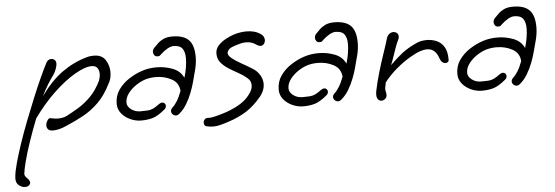

<svg xmlns="http://www.w3.org/2000/svg" viewBox="-85 -562 2760 955"><g transform="rotate(-5 1294.5 -84.0)"><path d="M5 257Q-11 257 -26.5 244Q-42 231 -39 203Q-37 177 -25 133.5Q-13 90 5 37Q23 -16 45 -72.5Q67 -129 89 -182.5Q111 -236 131 -279.5Q151 -323 165 -350Q174 -366 190 -366Q200 -366 207 -359.5Q214 -353 214 -340Q214 -332 208 -314.5Q202 -297 193 -285Q179 -267 163 -240.5Q147 -214 133 -185Q185 -258 242 -299Q299 -340 366 -359Q376 -362 385 -363Q394 -364 402 -364Q443 -364 460.5 -336Q478 -308 478 -276Q478 -241 463 -218Q436 -163 400 -127.5Q364 -92 322.5 -69.5Q281 -47 236 -28Q214 -18 197.5 -14.5Q181 -11 169 -11Q151 -11 144 -19Q137 -27 137 -37Q137 -51 145 -63Q153 -75 160 -73Q167 -72 177 -70Q187 -68 198 -68Q224 -68 242 -77Q271 -92 302.5 -111Q334 -130 364.5 -160.5Q395 -191 418 -239Q424 -256 424 -272Q424 -289 415.5 -301Q407 -313 387 -313Q354 -313 303 -283.5Q252 -254 196 -201Q140 -148 90 -78Q68 -22 49.5 32Q31 86 20 128.5Q9 171 7 191Q6 202 19 214Q32 226 32 238Q32 246 22 253Q17 257 5 257Z M610 -22Q582 -22 555.5 -34Q529 -46 512 -67Q495 -88 495 -115Q495 -155 516 -185Q537 -215 569.5 -236Q602 -257 636 -268Q669 -279 708 -279Q749 -279 787.5 -264.5Q826 -250 842 -215Q850 -241 854 -266.5Q858 -292 858 -311Q858 -343 845.5 -360Q833 -377 801 -377Q788 -377 771 -367.5Q754 -358 738 -343Q732 -337 729.5 -335Q727 -333 718 -333Q708 -333 702.5 -340Q697 -347 697 -356Q697 -368 706 -377Q715 -386 726 -397Q737 -408 754.5 -416.5Q772 -425 799 -425Q855 -425 881 -399Q907 -373 907 -314Q907 -285 899.5 -254Q892 -223 882 -188Q876 -166 865.5 -138.5Q855 -111 839 -84Q823 -57 800 -38Q793 -32 785 -32Q775 -32 768 -39Q761 -46 761 -55Q761 -64 770 -73Q781 -82 793.5 -102Q806 -122 817 -152Q814 -193 778.5 -212Q743 -231 700 -231Q675 -231 652 -225Q627 -218 602 -201.5Q577 -185 560.5 -163Q544 -141 544 -117Q544 -98 563.5 -83Q583 -68 610 -68Q633 -68 646.5 -69Q660 -70 672.5 -75.5Q685 -81 705 -96Q714 -102 720 -102Q728 -102 733 -97Q738 -92 738 -84Q738 -73 727 -65Q693 -37 667.5 -29.5Q642 -22 610 -22Z M964 39Q957 39 948.5 38Q940 37 931 35Q918 32 918 16Q918 7 925 -0.5Q932 -8 945 -6Q956 -5 980.5 -11Q1005 -17 1035 -27Q1079 -43 1107 -61Q1135 -79 1153 -103Q1172 -127 1172 -149Q1172 -159 1168 -168.5Q1164 -178 1153 -187Q1136 -202 1112 -215Q1088 -228 1065 -242.5Q1042 -257 1026.5 -275.5Q1011 -294 1011 -321Q1011 -345 1028 -362.5Q1045 -380 1067.5 -391.5Q1090 -403 1106 -408Q1122 -413 1138 -415.5Q1154 -418 1170 -418Q1189 -418 1206.5 -413.5Q1224 -409 1240 -398Q1249 -392 1253 -384Q1257 -376 1257 -368Q1257 -357 1250.5 -348.5Q1244 -340 1233 -340Q1225 -340 1212 -348H1213Q1191 -364 1162 -364Q1146 -364 1133 -360Q1112 -355 1092 -347Q1072 -339 1067 -322Q1064 -309 1082.5 -293.5Q1101 -278 1129 -262.5Q1157 -247 1181 -232Q1204 -219 1218 -197Q1232 -175 1232 -150Q1232 -119 1209 -90Q1172 -45 1132.5 -20Q1093 5 1044 21Q1017 30 999 34.5Q981 39 964 39Z M1419 -22Q1391 -22 1364.5 -34Q1338 -46 1321 -67Q1304 -88 1304 -115Q1304 -155 1325 -185Q1346 -215 1378.5 -236Q1411 -257 1445 -268Q1478 -279 1517 -279Q1558 -279 1596.5 -264.5Q1635 -250 1651 -215Q1659 -241 1663 -266.5Q1667 -292 1667 -311Q1667 -343 1654.5 -360Q1642 -377 1610 -377Q1597 -377 1580 -367.5Q1563 -358 1547 -343Q1541 -337 1538.5 -335Q1536 -333 1527 -333Q1517 -333 1511.5 -340Q1506 -347 1506 -356Q1506 -368 1515 -377Q1524 -386 1535 -397Q1546 -408 1563.5 -416.5Q1581 -425 1608 -425Q1664 -425 1690 -399Q1716 -373 1716 -314Q1716 -285 1708.5 -254Q1701 -223 1691 -188Q1685 -166 1674.5 -138.5Q1664 -111 1648 -84Q1632 -57 1609 -38Q1602 -32 1594 -32Q1584 -32 1577 -39Q1570 -46 1570 -55Q1570 -64 1579 -73Q1590 -82 1602.5 -102Q1615 -122 1626 -152Q1623 -193 1587.5 -212Q1552 -231 1509 -231Q1484 -231 1461 -225Q1436 -218 1411 -201.5Q1386 -185 1369.5 -163Q1353 -141 1353 -117Q1353 -98 1372.5 -83Q1392 -68 1419 -68Q1442 -68 1455.5 -69Q1469 -70 1481.5 -75.5Q1494 -81 1514 -96Q1523 -102 1529 -102Q1537 -102 1542 -97Q1547 -92 1547 -84Q1547 -73 1536 -65Q1502 -37 1476.5 -29.5Q1451 -22 1419 -22Z M1809 -16Q1800 -16 1792.5 -23.5Q1785 -31 1785 -49Q1785 -53 1785.5 -57.5Q1786 -62 1787 -67Q1796 -111 1810.5 -160Q1825 -209 1840 -252.5Q1855 -296 1862 -321Q1867 -337 1876.5 -344Q1886 -351 1896 -351Q1907 -351 1914.5 -344.5Q1922 -338 1922 -327Q1922 -318 1916 -307Q1910 -296 1901.5 -272Q1893 -248 1885 -224Q1877 -200 1871 -188Q1906 -222 1934 -244Q1962 -266 2008 -287Q2028 -297 2060 -297Q2083 -297 2106 -288Q2129 -279 2144 -256Q2159 -233 2159 -191Q2159 -175 2141 -175Q2134 -175 2126.5 -181Q2119 -187 2114 -201Q2107 -224 2092.5 -237.5Q2078 -251 2055 -251Q2041 -251 2023 -245Q2001 -238 1968 -218.5Q1935 -199 1900.5 -170Q1866 -141 1837 -104Q1837 -97 1834.5 -88Q1832 -79 1832 -68Q1832 -66 1834 -58Q1836 -50 1836 -42Q1836 -31 1827.5 -23.5Q1819 -16 1809 -16Z M2311 -22Q2283 -22 2256.5 -34Q2230 -46 2213 -67Q2196 -88 2196 -115Q2196 -155 2217 -185Q2238 -215 2270.5 -236Q2303 -257 2337 -268Q2370 -279 2409 -279Q2450 -279 2488.5 -264.5Q2527 -250 2543 -215Q2551 -241 2555 -266.5Q2559 -292 2559 -311Q2559 -343 2546.5 -360Q2534 -377 2502 -377Q2489 -377 2472 -367.5Q2455 -358 2439 -343Q2433 -337 2430.5 -335Q2428 -333 2419 -333Q2409 -333 2403.5 -340Q2398 -347 2398 -356Q2398 -368 2407 -377Q2416 -386 2427 -397Q2438 -408 2455.5 -416.5Q2473 -425 2500 -425Q2556 -425 2582 -399Q2608 -373 2608 -314Q2608 -285 2600.5 -254Q2593 -223 2583 -188Q2577 -166 2566.5 -138.5Q2556 -111 2540 -84Q2524 -57 2501 -38Q2494 -32 2486 -32Q2476 -32 2469 -39Q2462 -46 2462 -55Q2462 -64 2471 -73Q2482 -82 2494.5 -102Q2507 -122 2518 -152Q2515 -193 2479.5 -212Q2444 -231 2401 -231Q2376 -231 2353 -225Q2328 -218 2303 -201.5Q2278 -185 2261.5 -163Q2245 -141 2245 -117Q2245 -98 2264.5 -83Q2284 -68 2311 -68Q2334 -68 2347.5 -69Q2361 -70 2373.5 -75.5Q2386 -81 2406 -96Q2415 -102 2421 -102Q2429 -102 2434 -97Q2439 -92 2439 -84Q2439 -73 2428 -65Q2394 -37 2368.5 -29.5Q2343 -22 2311 -22Z"/></g></svg>

Font: Grape Nuts
Style: Regular
Weight: 400
Designer: Robert E. Leuschke
Foundry: Robert E. Leuschke
Version: Version 1.010; ttfautohint (v1.8.3)